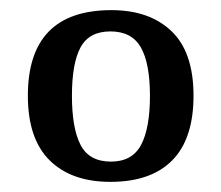

<svg xmlns="http://www.w3.org/2000/svg" viewBox="-20 -739 437 379"><path d="M198 -380Q121 -380 78 -422.5Q35 -465 35 -550Q35 -719 200 -719Q275 -719 318.5 -677.5Q362 -636 362 -550Q362 -465 320 -422.5Q278 -380 198 -380ZM199 -420Q241 -420 258.5 -453Q276 -486 276 -550Q276 -614 258 -645.5Q240 -677 198 -677Q156 -677 139 -645.5Q122 -614 122 -550Q122 -486 139 -453Q156 -420 199 -420Z"/></svg>

Font: Noto Serif Makasar
Style: Regular
Weight: 400
Designer: Sérgio Martins
Version: Version 1.001; ttfautohint (v1.8.4.7-5d5b)